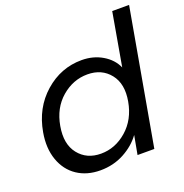

<svg xmlns="http://www.w3.org/2000/svg" viewBox="-133 -859 945 987"><g transform="rotate(-20 339.5 -365.5)"><path d="M40 -275.9Q62 -401.9 150.1 -479.5Q238.3 -557.1 352.1 -557.1Q415.5 -557.1 465.3 -527.6Q515.1 -498 536.1 -450.2L586.9 -740.2H679.2L547.9 0H456.1L475.1 -103Q439.9 -54.2 381.1 -22.7Q322.3 8.8 251 8.8Q177.7 8.8 124.8 -26.6Q71.8 -62 48.6 -127.4Q25.4 -192.9 40 -275.9ZM504.9 -274.9Q521.5 -367.2 477.3 -422.6Q433.1 -478 355 -478Q276.4 -478 213.1 -423.6Q149.9 -369.1 133.8 -275.9Q117.2 -182.1 161.1 -126.5Q205.1 -70.8 283.2 -70.8Q361.3 -70.8 424.8 -126.2Q488.3 -181.6 504.9 -274.9Z"/></g></svg>

Font: SVN-Poppins
Style: Italic
Weight: 400
Italic angle: -10°
Designer: Ninad Kale (Devanagari), Jonny Pinhorn (Latin)
Foundry: Indian Type Foundry
Version: Version 3.002 2017